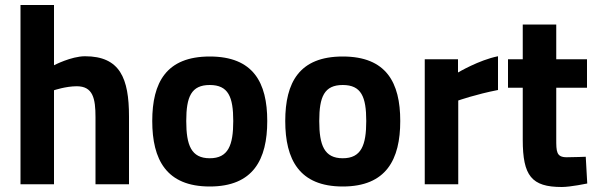

<svg xmlns="http://www.w3.org/2000/svg" viewBox="-20 -737 2393 768"><path d="M196 -376C196 -376 243 -392 287 -392C352 -392 362 -343 362 -268V0H496V-271C496 -424 460 -512 320 -512C265 -512 196 -476 196 -476V-717H62V0H196Z M819 -104C745 -104 725 -156 725 -253C725 -350 745 -397 819 -397C893 -397 913 -350 913 -253C913 -156 893 -104 819 -104ZM819 -511C645 -511 589 -407 589 -253C589 -99 645 9 819 9C993 9 1049 -99 1049 -253C1049 -407 993 -511 819 -511Z M1351 -104C1277 -104 1257 -156 1257 -253C1257 -350 1277 -397 1351 -397C1425 -397 1445 -350 1445 -253C1445 -156 1425 -104 1351 -104ZM1351 -511C1177 -511 1121 -407 1121 -253C1121 -99 1177 9 1351 9C1525 9 1581 -99 1581 -253C1581 -407 1525 -511 1351 -511Z M1813 0V-335C1813 -335 1884 -360 1972 -377V-512C1896 -497 1812 -447 1812 -447V-500H1679V0Z M2328 -500H2205V-639H2071V-500H2012V-386H2071V-178C2071 -34 2106 11 2227 11C2262 11 2329 -3 2329 -3L2323 -110C2323 -110 2275 -108 2247 -108C2205 -108 2205 -131 2205 -181V-386H2328Z"/></svg>

Font: RazerF5
Style: Bold
Weight: 700
Foundry: Razer Inc.
Version: Version 2